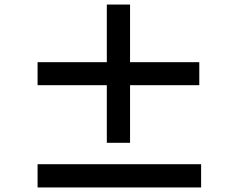

<svg xmlns="http://www.w3.org/2000/svg" viewBox="-20 -832 1040 843"><path d="M855 -559H551V-812H449V-559H145V-458H449V-205H551V-458H855ZM145 -111V-9H863V-111Z"/></svg>

Font: Source Han Sans Old Style Bold
Style: Regular
Weight: 700
Designer: Ryoko NISHIZUKA (kana & ideographs); Paul D. Hunt (Latin, Greek & Cyrillic); Wenlong ZHANG (bopomofo); Sandoll Communica
Foundry: Adobe Systems Incorporated
Version: Version 1.004;PS 1.004;hotconv 1.0.81;makeotf.lib2.5.63406